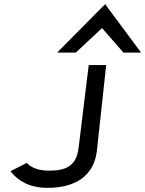

<svg xmlns="http://www.w3.org/2000/svg" viewBox="-20 -893 699 924"><path d="M345 -640 471 -758 574 -640H659L486 -873L255 -640ZM358 -180C348 -103 308 -72 221 -72C171 -71 134 -83 111 -107L109 -109L30 -69L34 -65C68 -22 123 11 209 11C341 11 431 -45 446 -165L491 -580H407Z"/></svg>

Font: Charger
Style: BdIt
Weight: 400
Designer: Jasper
Foundry: Cannot Into Space Fonts
Version: Version 0.98